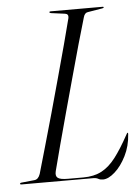

<svg xmlns="http://www.w3.org/2000/svg" viewBox="-57 -741 577 791"><g transform="rotate(-5 232.0 -345.5)"><path d="M297.5 0H0.5Q-5 0 -5 -3Q-5 -7 1.5 -7.5L55 -13Q71.5 -14.5 79 -36.5Q92 -81.5 110.2 -144.8Q128.5 -208 148.5 -280Q168.5 -352 188.2 -423.8Q208 -495.5 224.8 -558.5Q241.5 -621.5 253 -666.5Q256 -683 240.5 -685L183.5 -692.5Q177 -693.5 177 -696.5Q177 -700 181.5 -700H397.5Q401.5 -700 401.5 -697.5Q401.5 -694.5 395 -693.5L335 -683.5Q321.5 -682 316.5 -663.5Q303 -618.5 285.2 -555.5Q267.5 -492.5 248 -421.2Q228.5 -350 209 -279Q189.5 -208 173.2 -146.5Q157 -85 146 -42.5Q141 -23 151 -14.8Q161 -6.5 193 -6.5H257Q301 -6.5 332.8 -23.2Q364.5 -40 391.5 -75.5Q418.5 -111 448.5 -166Q452.5 -174 454.5 -174Q457 -174 456.5 -168.5Q453.5 -119 433.2 -78.8Q413 -38.5 386.2 -14.8Q359.5 9 337 9Q325.5 9 317.8 4.5Q310 0 297.5 0Z"/></g></svg>

Font: Fraunces 144pt Light
Style: Italic
Weight: 300
Italic angle: -16°
Version: Version 1.000;[0bf87f6ff]